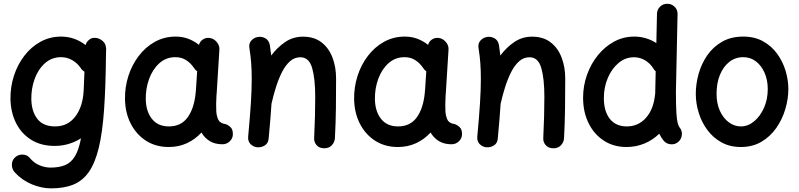

<svg xmlns="http://www.w3.org/2000/svg" viewBox="-20 -740 4280 1029"><path d="M486.3 -537.1H487.8Q491.7 -537.1 496.1 -536.6Q506.8 -535.2 516.6 -529.8Q543.9 -515.1 547.4 -488.8Q549.3 -481.4 548.8 -474.1L547.9 -442.9Q546.4 -274.9 537.8 -153.1Q529.3 -31.2 509.8 50.3Q490.2 131.8 457.3 179.9Q424.3 228 374.3 248.8Q324.2 269.5 253.9 269.5Q203.1 269.5 150.1 247.6Q97.2 225.6 58.6 183.1Q43.5 166 43.7 142.8Q43.9 119.6 59.6 104.5Q76.7 87.9 100.8 88.4Q125 88.9 138.7 105.5Q162.1 133.8 192.1 146Q222.2 158.2 250.5 158.2Q296.9 158.2 328.9 145Q360.8 131.8 381.6 97.7Q402.3 63.5 414.1 1Q384.3 20.5 348.4 31.2Q312.5 42 272.5 42Q200.7 42 148.2 9.8Q95.7 -22.5 66.7 -79.3Q37.6 -136.2 36.1 -209Q35.2 -273.9 54.7 -334Q74.2 -394 110.6 -441.4Q147 -488.8 197.3 -516.4Q247.6 -543.9 307.6 -543.9Q379.4 -543.9 439 -498.5Q442.9 -514.6 455.6 -524.9Q468.3 -537.6 486.3 -537.1ZM275.4 -62.5Q343.8 -62.5 384.5 -116.7Q425.3 -170.9 428.7 -261.2L432.6 -356Q419.4 -363.8 412.1 -376Q395 -401.4 367.4 -417.5Q339.8 -433.6 307.1 -433.6Q257.8 -433.6 221.4 -401.6Q185.1 -369.6 166 -317.9Q147 -266.1 147.9 -207.5Q149.4 -141.6 180.7 -102.1Q211.9 -62.5 275.4 -62.5Z M1172.4 33.2Q1132.3 33.2 1104.5 16.4Q1076.7 -0.5 1059.6 -29.8Q1026.4 6.8 981.9 27.3Q937.5 47.9 884.3 47.9Q814.9 47.9 762.5 14.2Q710 -19.5 680.4 -77.9Q650.9 -136.2 649.9 -209Q648.9 -273.4 668.2 -333.3Q687.5 -393.1 723.9 -440.7Q760.3 -488.3 810.5 -516.1Q860.8 -543.9 921.4 -543.9Q957.5 -543.9 988.3 -532.5Q1019 -521 1046.4 -499.5Q1051.3 -518.1 1067.4 -528.6Q1083.5 -539.1 1103.5 -536.6Q1126.5 -533.2 1141.8 -514.6Q1157.2 -496.1 1155.8 -474.1L1141.6 -245.6Q1141.1 -236.3 1140.1 -227.1Q1138.7 -206.5 1138.4 -182.6Q1138.2 -158.7 1139.2 -143.6Q1140.6 -117.7 1150.1 -98.1Q1159.7 -78.6 1189.5 -74.7Q1203.6 -69.8 1215.8 -58.1Q1228 -46.4 1228 -22Q1228.5 0.5 1211.9 16.8Q1195.3 33.2 1172.4 33.2ZM885.3 -62.5Q950.7 -62.5 985.8 -111.3Q1021 -160.2 1028.8 -243.7Q1029.3 -247.6 1029.3 -251Q1029.3 -253.9 1029.8 -256.3Q1030.3 -258.8 1030.3 -261.2L1036.6 -357.9Q1025.9 -365.2 1019.5 -376Q1002 -402.3 977.1 -418Q952.1 -433.6 920.4 -433.6Q870.1 -433.6 834 -401.1Q797.9 -368.7 779.1 -316.9Q760.3 -265.1 761.2 -207.5Q762.7 -142.1 794.7 -102.3Q826.7 -62.5 885.3 -62.5Z M1310.1 -9.3Q1319.8 -113.8 1324.5 -187Q1329.1 -260.3 1329.1 -315.9Q1329.1 -362.8 1326.2 -401.9Q1323.2 -440.9 1316.9 -480.5Q1312.5 -505.9 1325.7 -521.2Q1338.9 -536.6 1357.4 -541Q1378.9 -546.4 1400.1 -535.9Q1421.4 -525.4 1426.3 -497.6Q1430.7 -469.2 1433.6 -442.4Q1466.3 -486.3 1508.5 -514.9Q1550.8 -543.5 1603.5 -543.5Q1663.6 -543.5 1702.9 -513.2Q1742.2 -482.9 1761.7 -431.9Q1781.2 -380.9 1781.2 -319.3Q1781.2 -241.7 1780.3 -161.6Q1779.3 -81.5 1774.9 0.5Q1773.9 21 1759 37.8Q1744.1 54.7 1718.3 54.7Q1691.4 54.7 1677 38.3Q1662.6 22 1663.6 0.5Q1666.5 -61.5 1668 -115.5Q1669.4 -169.4 1669.4 -220.7Q1669.4 -318.4 1652.8 -375.7Q1636.2 -433.1 1589.8 -433.1Q1558.6 -433.1 1534.4 -411.9Q1510.3 -390.6 1491.9 -354.7Q1473.6 -318.8 1459.7 -275.1Q1445.8 -231.4 1435.5 -186L1435.1 -184.6Q1432.6 -144.5 1428.7 -98.6Q1424.8 -52.7 1419.9 1.5Q1418 27.8 1398.9 39.6Q1379.9 51.3 1358.4 49.3Q1338.4 47.4 1323 32.5Q1307.6 17.6 1310.1 -9.3Z M2400.4 33.2Q2360.4 33.2 2332.5 16.4Q2304.7 -0.5 2287.6 -29.8Q2254.4 6.8 2210 27.3Q2165.5 47.9 2112.3 47.9Q2043 47.9 1990.5 14.2Q1938 -19.5 1908.4 -77.9Q1878.9 -136.2 1877.9 -209Q1877 -273.4 1896.2 -333.3Q1915.5 -393.1 1951.9 -440.7Q1988.3 -488.3 2038.6 -516.1Q2088.9 -543.9 2149.4 -543.9Q2185.5 -543.9 2216.3 -532.5Q2247.1 -521 2274.4 -499.5Q2279.3 -518.1 2295.4 -528.6Q2311.5 -539.1 2331.5 -536.6Q2354.5 -533.2 2369.9 -514.6Q2385.3 -496.1 2383.8 -474.1L2369.6 -245.6Q2369.1 -236.3 2368.2 -227.1Q2366.7 -206.5 2366.5 -182.6Q2366.2 -158.7 2367.2 -143.6Q2368.7 -117.7 2378.2 -98.1Q2387.7 -78.6 2417.5 -74.7Q2431.6 -69.8 2443.8 -58.1Q2456.1 -46.4 2456.1 -22Q2456.5 0.5 2439.9 16.8Q2423.3 33.2 2400.4 33.2ZM2113.3 -62.5Q2178.7 -62.5 2213.9 -111.3Q2249 -160.2 2256.8 -243.7Q2257.3 -247.6 2257.3 -251Q2257.3 -253.9 2257.8 -256.3Q2258.3 -258.8 2258.3 -261.2L2264.6 -357.9Q2253.9 -365.2 2247.6 -376Q2230 -402.3 2205.1 -418Q2180.2 -433.6 2148.4 -433.6Q2098.1 -433.6 2062 -401.1Q2025.9 -368.7 2007.1 -316.9Q1988.3 -265.1 1989.3 -207.5Q1990.7 -142.1 2022.7 -102.3Q2054.7 -62.5 2113.3 -62.5Z M2538.1 -9.3Q2547.9 -113.8 2552.5 -187Q2557.1 -260.3 2557.1 -315.9Q2557.1 -362.8 2554.2 -401.9Q2551.3 -440.9 2544.9 -480.5Q2540.5 -505.9 2553.7 -521.2Q2566.9 -536.6 2585.4 -541Q2606.9 -546.4 2628.2 -535.9Q2649.4 -525.4 2654.3 -497.6Q2658.7 -469.2 2661.6 -442.4Q2694.3 -486.3 2736.6 -514.9Q2778.8 -543.5 2831.5 -543.5Q2891.6 -543.5 2930.9 -513.2Q2970.2 -482.9 2989.7 -431.9Q3009.3 -380.9 3009.3 -319.3Q3009.3 -241.7 3008.3 -161.6Q3007.3 -81.5 3002.9 0.5Q3002 21 2987.1 37.8Q2972.2 54.7 2946.3 54.7Q2919.4 54.7 2905 38.3Q2890.6 22 2891.6 0.5Q2894.5 -61.5 2896 -115.5Q2897.5 -169.4 2897.5 -220.7Q2897.5 -318.4 2880.9 -375.7Q2864.3 -433.1 2817.9 -433.1Q2786.6 -433.1 2762.5 -411.9Q2738.3 -390.6 2720 -354.7Q2701.7 -318.8 2687.7 -275.1Q2673.8 -231.4 2663.6 -186L2663.1 -184.6Q2660.6 -144.5 2656.7 -98.6Q2652.8 -52.7 2647.9 1.5Q2646 27.8 2627 39.6Q2607.9 51.3 2586.4 49.3Q2566.4 47.4 2551 32.5Q2535.6 17.6 2538.1 -9.3Z M3378.9 -543.9Q3442.9 -543.9 3497.6 -509.3L3501 -666Q3501.5 -689 3518.1 -704.8Q3534.7 -720.7 3557.6 -719.7Q3580.6 -719.2 3596.4 -702.9Q3612.3 -686.5 3611.3 -663.6L3602.5 -249Q3602.5 -174.3 3605 -135.7Q3607.4 -97.2 3611.8 -81.1Q3616.2 -64.9 3622.1 -57.1Q3636.7 -40 3634.3 -16.6Q3631.8 6.8 3614.3 21Q3597.2 35.6 3573.7 33.2Q3550.3 30.8 3536.1 13.2Q3522.5 -3.9 3513.2 -23.4Q3478.5 10.7 3433.3 29.3Q3388.2 47.9 3337.9 47.9Q3268.6 47.9 3216.1 13.7Q3163.6 -20.5 3134.3 -80.1Q3105 -139.6 3105 -216.3Q3105 -280.3 3126 -339.1Q3147 -397.9 3184.3 -444.1Q3221.7 -490.2 3271.5 -517.1Q3321.3 -543.9 3378.9 -543.9ZM3216.3 -214.4Q3216.3 -143.6 3248.3 -103Q3280.3 -62.5 3339.4 -62.5Q3400.9 -62.5 3442.1 -108.6Q3483.4 -154.8 3491.2 -237.3Q3491.2 -239.3 3491.7 -240.7Q3491.7 -245.1 3491.7 -250L3494.1 -357.9Q3485.8 -364.7 3481 -374Q3462.9 -401.9 3436 -417.5Q3409.2 -433.1 3377.4 -433.1Q3331.5 -433.1 3294.9 -402.3Q3258.3 -371.6 3237.3 -321.8Q3216.3 -272 3216.3 -214.4Z M3963.4 -543.9Q4024.4 -543.9 4069.8 -518.6Q4115.2 -493.2 4145.3 -451.7Q4175.3 -410.2 4190.2 -360.6Q4205.1 -311 4205.1 -262.7Q4205.1 -209.5 4188.7 -154.8Q4172.4 -100.1 4140.4 -54.2Q4108.4 -8.3 4060.8 19.8Q4013.2 47.9 3950.2 47.9Q3892.1 47.9 3847.2 23.2Q3802.2 -1.5 3771.5 -42.7Q3740.7 -84 3724.9 -134.8Q3709 -185.5 3709 -237.3Q3709 -290 3724.1 -344.2Q3739.3 -398.4 3770.5 -443.6Q3801.8 -488.8 3849.9 -516.4Q3897.9 -543.9 3963.4 -543.9ZM3963.4 -433.6Q3920.4 -433.6 3888.2 -408Q3856 -382.3 3838.1 -338.1Q3820.3 -293.9 3820.3 -237.3Q3820.3 -185.5 3838.1 -146.2Q3856 -106.9 3885.7 -84.7Q3915.5 -62.5 3950.2 -62.5Q3988.8 -62.5 4021.5 -89.6Q4054.2 -116.7 4074.5 -162.1Q4094.7 -207.5 4094.7 -262.7Q4094.7 -310.5 4077.9 -349.4Q4061 -388.2 4031.5 -410.9Q4002 -433.6 3963.4 -433.6Z"/></svg>

Font: Mikhak-DS2-FD SemiBold
Style: Regular
Weight: 600
Designer: Amin Abedi
Version: Version 3.2